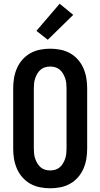

<svg xmlns="http://www.w3.org/2000/svg" viewBox="-20 -1005 540 1033"><path d="M250 8Q222 8 194.5 2.5Q167 -3 143 -16.5Q119 -30 100.5 -51Q82 -72 71 -97.5Q60 -123 55.5 -150Q51 -177 51 -205V-530Q51 -558 55.5 -585Q60 -612 71 -637.5Q82 -663 100.5 -684Q119 -705 143 -718.5Q167 -732 194.5 -737.5Q222 -743 250 -743Q278 -743 305.5 -737.5Q333 -732 357 -718.5Q381 -705 399.5 -684Q418 -663 429 -637.5Q440 -612 444.5 -585Q449 -558 449 -530V-205Q449 -177 444.5 -150Q440 -123 429 -97.5Q418 -72 399.5 -51Q381 -30 357 -16.5Q333 -3 305.5 2.5Q278 8 250 8ZM250 -88Q264 -88 277.5 -92Q291 -96 301.5 -105Q312 -114 319 -126Q326 -138 330.5 -151Q335 -164 336.5 -177.5Q338 -191 338 -205V-530Q338 -544 336.5 -557.5Q335 -571 330.5 -584Q326 -597 319 -609Q312 -621 301.5 -630Q291 -639 277.5 -643Q264 -647 250 -647Q236 -647 222.5 -643Q209 -639 198.5 -630Q188 -621 181 -609Q174 -597 169.5 -584Q165 -571 163.5 -557.5Q162 -544 162 -530V-205Q162 -191 163.5 -177.5Q165 -164 169.5 -151Q174 -138 181 -126Q188 -114 198.5 -105Q209 -96 222.5 -92Q236 -88 250 -88ZM237 -791 176 -839 301 -985 374 -925Z"/></svg>

Font: Iosevka Fixed
Style: Bold
Weight: 700
Monospace: yes
Designer: Belleve Invis
Foundry: Belleve Invis
Version: Version 32.3.0